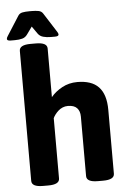

<svg xmlns="http://www.w3.org/2000/svg" viewBox="-61 -972 687 1018"><g transform="rotate(-5 282.5 -462.5)"><path d="M154 -754Q214 -754 214 -722V-463Q237 -491 273.5 -511Q310 -531 355 -531Q392 -531 420.5 -521.5Q449 -512 468 -492Q487 -472 496.5 -441.5Q506 -411 506 -369V-30Q506 2 446 2H418Q358 2 358 -30V-347Q358 -376 342.5 -392.5Q327 -409 294 -409Q279 -409 266 -403.5Q253 -398 243 -389Q233 -380 225.5 -370Q218 -360 214 -351V-30Q214 2 154 2H126Q66 2 66 -30V-722Q66 -754 126 -754ZM146 -927Q168 -927 183.5 -924Q199 -921 207 -908L272 -806Q278 -797 278 -791Q278 -781 258 -781H236Q214 -781 196 -786Q178 -791 168 -805L140 -845L112 -806Q101 -790 84 -785.5Q67 -781 45 -781H23Q3 -781 3 -791Q3 -797 9 -806L74 -908Q82 -921 97.5 -924Q113 -927 135 -927Z"/></g></svg>

Font: Asap VF Beta
Style: Regular
Weight: 400
Designer: Pablo Cosgaya
Foundry: Pablo Cosgaya
Version: Version 1.007